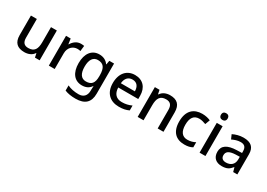

<svg xmlns="http://www.w3.org/2000/svg" viewBox="8 -1756 4187 3008"><g transform="rotate(30 2101.5 -252.0)"><path d="M547 -539H441V-266C441 -144 405 -77 294 -77C219 -77 185 -118 185 -202V-539H78V-186C78 -49 147 10 273 10C341 10 407 -15 442 -71H447L462 0H547Z M979 -549C905 -549 849 -501 815 -443H811L797 -539H713V0H819V-284C819 -390 892 -452 973 -452C990 -452 1012 -449 1027 -445L1038 -544C1022 -547 998 -549 979 -549Z M1314 -549C1178 -549 1097 -442 1097 -268C1097 -93 1178 10 1314 10C1384 10 1439 -15 1476 -71H1480C1479 -57 1477 -22 1477 -5V13C1477 104 1426 156 1339 156C1262 156 1192 142 1136 114V207C1191 230 1255 240 1333 240C1501 240 1582 161 1582 7V-539H1496L1484 -468H1479C1440 -523 1383 -549 1314 -549ZM1336 -461C1436 -461 1481 -406 1481 -268V-248C1481 -125 1437 -75 1338 -75C1251 -75 1206 -142 1206 -267C1206 -393 1252 -461 1336 -461Z M1960 -549C1815 -549 1717 -446 1717 -265C1717 -84 1825 10 1982 10C2058 10 2108 -1 2162 -26V-114C2105 -89 2055 -76 1986 -76C1886 -76 1829 -136 1826 -247H2188V-305C2188 -455 2101 -549 1960 -549ZM1960 -467C2043 -467 2081 -409 2082 -325H1828C1836 -416 1884 -467 1960 -467Z M2593 -549C2525 -549 2460 -523 2425 -467H2419L2404 -539H2320V0H2426V-272C2426 -394 2461 -462 2571 -462C2647 -462 2682 -420 2682 -336V0H2787V-351C2787 -490 2718 -549 2593 -549Z M3167 10C3232 10 3274 -1 3313 -23V-115C3274 -94 3229 -79 3170 -79C3077 -79 3028 -144 3028 -267C3028 -394 3075 -459 3174 -459C3212 -459 3256 -446 3293 -432L3325 -518C3290 -535 3235 -549 3175 -549C3027 -549 2919 -465 2919 -266C2919 -75 3018 10 3167 10Z M3494 -744C3460 -744 3433 -727 3433 -683C3433 -640 3460 -622 3494 -622C3526 -622 3554 -640 3554 -683C3554 -727 3526 -744 3494 -744ZM3546 -539H3440V0H3546Z M3921 -549C3849 -549 3781 -528 3730 -502L3764 -425C3810 -447 3861 -466 3916 -466C3981 -466 4019 -437 4019 -358V-328L3927 -325C3756 -320 3674 -263 3674 -153C3674 -41 3746 10 3843 10C3933 10 3976 -16 4023 -75H4027L4048 0H4123V-365C4123 -491 4056 -549 3921 -549ZM3946 -257 4018 -259V-212C4018 -118 3956 -72 3873 -72C3820 -72 3783 -96 3783 -152C3783 -215 3823 -252 3946 -257Z"/></g></svg>

Font: Noto Sans Gujarati UI Medium
Style: Regular
Weight: 500
Designer: Jelle Bosma - Monotype Design Team, Universal Thirst
Foundry: Monotype Imaging Inc.
Version: Version 2.106